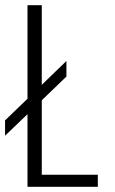

<svg xmlns="http://www.w3.org/2000/svg" viewBox="-20 -720 442 740"><path d="M86 0V-280L-0.5 -197V-256L86 -339.5V-700H141V-393L236 -485V-425L141 -333.5V-46.5H357V0Z"/></svg>

Font: Trispace SemiCondensed ExtraLight
Style: Regular
Weight: 200
Width: 4
Designer: Tyler Finck
Foundry: Etcetera Type Company
Version: Version 1.210; ttfautohint (v1.8.3)